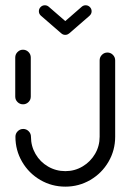

<svg xmlns="http://www.w3.org/2000/svg" viewBox="-20 -707 494 728"><path d="M67.4 -311.5Q55.2 -311.5 46.5 -320Q37.8 -328.5 37.8 -340.7V-488.9Q37.8 -501.1 46.5 -509.8Q55.2 -518.5 67 -518.5Q79.3 -518.5 88 -509.8Q96.7 -501.1 96.7 -488.9V-340.7Q96.7 -328.5 88 -320Q79.3 -311.5 67.4 -311.5ZM387.4 -507.8Q399.3 -507.8 408 -499.1Q416.7 -490.4 416.7 -478.1V-188.5Q416.7 -137 391.3 -93.5Q365.9 -50 322.4 -24.6Q278.9 0.7 227.8 0.7Q176.3 0.7 132.8 -24.6Q89.3 -50 63.9 -93.5Q38.5 -137 38.5 -188.5Q38.5 -200.7 47.2 -209.4Q55.9 -218.1 68.1 -218.1Q80 -218.1 88.7 -209.4Q97.4 -200.7 97.4 -188.5Q97.4 -153 114.8 -123Q132.2 -93 162.2 -75.6Q192.2 -58.1 227.8 -58.1Q263 -58.1 292.8 -75.7Q322.6 -93.3 340.2 -123.1Q357.8 -153 357.8 -188.5V-478.1Q357.8 -490.4 366.5 -499.1Q375.2 -507.8 387.4 -507.8ZM127.4 -664.4Q127.4 -673.7 134.1 -680.4Q140.7 -687 150 -687Q158.5 -687 164.8 -681.5L242.2 -614.4Q250 -607.4 250 -597.4Q250 -588.1 243.3 -581.5Q236.7 -574.8 227.4 -574.8Q218.9 -574.8 212.6 -580.4L135.2 -647.4Q127.4 -654.4 127.4 -664.4ZM304.8 -687Q314.1 -687 320.7 -680.4Q327.4 -673.7 327.4 -664.4Q327.4 -654.4 319.6 -647.4L242.6 -580.4L213 -614.4L290 -681.5Q296.3 -687 304.8 -687Z"/></svg>

Font: 26F Galaxy Sans Medium
Style: Regular
Weight: 500
Designer: C₂₉H₂₅N₃O₅
Version: Version 1.100